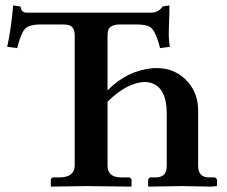

<svg xmlns="http://www.w3.org/2000/svg" viewBox="-20 -693 844 714"><path d="M257.8 -562Q257.8 -594.2 233.4 -600.1Q223.1 -602.1 209 -602.1H132.8Q87.4 -602.1 72.3 -585Q57.1 -566.9 43.9 -514.2L6.8 -519Q21.5 -585 28.8 -672.9L56.2 -668.9Q58.6 -647.5 77.1 -646H542Q565.9 -646 581.5 -664.1Q584 -667.5 584 -668.9L609.9 -672.9Q610.8 -663.6 607.9 -585.4Q606.4 -545.9 611.8 -519L575.2 -514.2Q558.6 -580.6 537.1 -593.3Q521.5 -602.1 485.8 -602.1H428.2Q389.2 -602.1 382.3 -580.6Q379.9 -571.8 379.9 -560.1V-356.9Q453.1 -431.2 548.8 -439.5Q556.6 -439.9 563 -439.9Q633.8 -439.9 680.2 -386.7Q716.8 -343.3 716.8 -282.2V-77.1Q716.8 -37.6 749.5 -33.7Q754.9 -33.2 759.8 -33.2H777.8Q785.6 -31.2 787.1 -23.9V-1L765.1 1Q764.2 1 657.2 -1L533.2 1L530.8 -1V-23.9Q532.7 -32.2 539.1 -33.2H557.1Q595.2 -33.2 599.1 -64.5Q599.6 -70.8 600.1 -77.1V-270Q600.1 -365.7 543 -384.3Q531.7 -387.7 520 -388.2Q453.6 -387.2 379.9 -314.9V-77.1Q379.9 -39.6 417.5 -34.2Q425.8 -33.2 435.1 -33.2H460.9Q467.8 -31.2 469.2 -23.9V-1L466.8 1Q466.3 1 298.8 -1L170.9 1L168.9 -1V-23.9Q170.4 -32.2 176.8 -33.2H203.1Q257.3 -34.7 257.8 -77.1Z"/></svg>

Font: Linux Libertine O
Style: Semibold
Weight: 700
Designer: Philipp H. Poll
Foundry: Philipp H. Poll
Version: Version 5.0.0